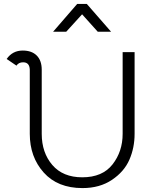

<svg xmlns="http://www.w3.org/2000/svg" viewBox="-20 -951 787 980"><path d="M547 -789H479L399 -878L318 -789H251L374 -931H423ZM64 -616 14 -650Q44 -693 96 -693Q142 -693 167.5 -667.5Q193 -642 193 -595V-268Q193 -172 247 -109Q301 -46 400 -46Q503 -46 554.5 -112Q606 -178 606 -268V-685H667V-268Q667 -197 640.5 -136Q614 -75 551.5 -33Q489 9 401 9Q274 9 203 -70.5Q132 -150 132 -268V-595Q131 -633 98 -633Q75 -633 64 -616Z"/></svg>

Font: Bellota
Style: Regular
Weight: 400
Designer: Kemie Guaida
Foundry: Kemie Guaida
Version: Version 1.000;PS 002.000;hotconv 1.0.70;makeotf.lib2.5.58329